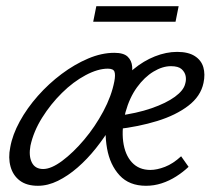

<svg xmlns="http://www.w3.org/2000/svg" viewBox="-20 -589 686 618"><path d="M102 9Q66 9 44 -7.5Q22 -24 14 -52.5Q6 -81 13 -115Q20 -155 43.5 -198Q67 -241 102 -280.5Q137 -320 178.5 -351Q220 -382 263.5 -400.5Q307 -419 348 -419Q378 -419 391 -406.5Q404 -394 405.5 -374Q407 -354 401 -330Q395 -297 378.5 -259.5Q362 -222 339 -184Q316 -146 288.5 -111.5Q261 -77 230 -50Q199 -23 166.5 -7Q134 9 102 9ZM119 -45Q145 -45 180.5 -71.5Q216 -98 251 -139.5Q286 -181 312.5 -230.5Q339 -280 348 -327Q352 -348 348.5 -358Q345 -368 327 -368Q295 -368 255.5 -347Q216 -326 179.5 -290Q143 -254 115.5 -210Q88 -166 78 -120Q72 -87 82.5 -66Q93 -45 119 -45ZM450 9Q396 9 365 -24.5Q334 -58 324.5 -111.5Q315 -165 325 -224Q333 -268 355.5 -304Q378 -340 410 -366.5Q442 -393 478.5 -407.5Q515 -422 550 -422Q586 -422 607 -408.5Q628 -395 634.5 -372.5Q641 -350 635 -322Q626 -279 586 -248.5Q546 -218 486 -199.5Q426 -181 355 -173L357 -216Q420 -224 467.5 -240.5Q515 -257 543 -277.5Q571 -298 576 -319Q580 -332 577.5 -344.5Q575 -357 564.5 -366.5Q554 -376 530 -376Q503 -376 474 -358.5Q445 -341 421 -308Q397 -275 384 -228Q371 -176 376.5 -133.5Q382 -91 404.5 -66.5Q427 -42 464 -42Q485 -42 511 -52Q537 -62 563 -86L587 -52Q569 -35 547 -21Q525 -7 500.5 1Q476 9 450 9ZM280 -519 290 -569H555L545 -519Z"/></svg>

Font: Ysabeau Office
Style: Italic
Weight: 400
Italic angle: -12°
Designer: Christian Thalmann (Catharsis Fonts)
Version: Version 2.001;gftools[0.9.30]; featfreeze: tnum,lnum,ss02